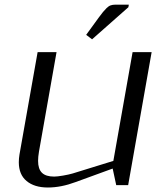

<svg xmlns="http://www.w3.org/2000/svg" viewBox="-20 -812 707 842"><path d="M150.9 -147Q147 -124 147 -106.4Q147 -70.8 164.1 -54.2Q181.2 -37.6 217.3 -37.6Q231 -37.6 256.6 -42Q282.2 -46.4 298.8 -51.3L477.1 -106.4L561.5 -583.5H645L542 0H489.7L474.1 -72.8L312 -13.7Q248 10.3 189.9 10.3Q130.9 10.3 96.7 -18.1Q62.5 -46.4 62.5 -100.6Q62.5 -116.7 65.4 -134.3L145 -583.5H228ZM543 -780.3 383.8 -639.6 357.9 -659.2 408.7 -729Q410.2 -731 412.6 -734.4Q425.3 -751.5 431.4 -759Q437.5 -766.6 446.8 -775.9Q456.1 -785.2 464.8 -788.3Q473.6 -791.5 484.4 -791.5H544.9Z"/></svg>

Font: Resagnicto
Style: Italic
Weight: 500
Italic angle: -10°
Version: Version 0.999